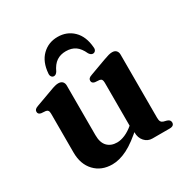

<svg xmlns="http://www.w3.org/2000/svg" viewBox="-161 -825 949 976"><g transform="rotate(-30 314.0 -337.5)"><path d="M402 -72V-96.5L397.5 -98.5V-366.5Q397.5 -379 393.8 -384.8Q390 -390.5 381.5 -392L355 -394Q346 -396 342 -400.5Q338 -405 338 -412Q338 -420 342.8 -425.2Q347.5 -430.5 361 -435L454 -469Q473 -476 484.8 -479.2Q496.5 -482.5 506.5 -482.5Q522 -482.5 530.2 -473.8Q538.5 -465 538.5 -450.5V-80Q538.5 -64.5 542.8 -57.2Q547 -50 556 -47L575 -42Q584.5 -39 589 -33.8Q593.5 -28.5 593.5 -20.5Q593.5 -11 587 -5.5Q580.5 0 566 0H465.5Q438.5 0 420.2 -20.2Q402 -40.5 402 -72ZM82.5 -139V-366.5Q82.5 -379 78.5 -384.8Q74.5 -390.5 66 -392L39.5 -394Q30.5 -396 26.5 -400.5Q22.5 -405 22.5 -412Q22.5 -420 27.5 -425.2Q32.5 -430.5 45.5 -435L139 -469Q158.5 -476.5 170 -479.5Q181.5 -482.5 190 -482.5Q206.5 -482.5 214.8 -473.8Q223 -465 223 -450.5V-159.5Q223 -115.5 244 -93.8Q265 -72 301 -72Q323 -72 348 -82.8Q373 -93.5 399.5 -116L419.5 -133.5L442.5 -110L423 -92.5Q360 -34.5 313 -11Q266 12.5 224.5 12.5Q160.5 12.5 121.5 -28.8Q82.5 -70 82.5 -139ZM305.5 -604.5Q273.5 -604.5 250.8 -589.2Q228 -574 212 -539Q203 -524.5 191 -524.5Q182 -524.5 176.8 -531.8Q171.5 -539 172.5 -550.5Q177.5 -616.5 214.5 -652.5Q251.5 -688.5 305.5 -688.5Q360 -688.5 396.8 -652.5Q433.5 -616.5 438.5 -550.5Q440 -539 434.5 -531.8Q429 -524.5 419.5 -524.5Q408 -524.5 398.5 -539Q383 -573.5 360.8 -589Q338.5 -604.5 305.5 -604.5Z"/></g></svg>

Font: Fraunces SemiBold
Style: Regular
Weight: 600
Version: Version 1.000;[b76b70a41]